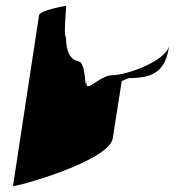

<svg xmlns="http://www.w3.org/2000/svg" viewBox="-20 -558 620 664"><path d="M25 85C24 92 358 1 370 -80L401 -278C414 -282 422 -288 428 -288C514 -288 552 -316 564 -394L566 -403C557 -347 417 -298 369 -298C322 -298 271 -225 280 -281C272 -230 280 -346 250 -346C221 -354 209 -380 208 -430C199 -430 210 -546 209 -538C209 -538 118 -523 115 -505Z"/></svg>

Font: Ampere
Style: CndIta
Weight: 400
Version: Version 1